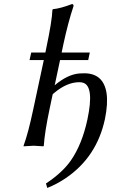

<svg xmlns="http://www.w3.org/2000/svg" viewBox="-20 -718 560 946"><path d="M208 -481Q236.3 -614.3 238.3 -669.9L241.2 -672.9Q276.4 -675.8 335.4 -698.2Q343.3 -696.3 342.3 -688Q315.4 -607.4 292.5 -501L283.7 -459H422.4L414.6 -421.9H275.9L249.5 -297.9Q313 -351.1 370.1 -356Q381.3 -356.9 395 -356.9Q489.3 -356.9 504.9 -259.8Q512.7 -207.5 497.1 -131.8Q457 56.2 303.2 160.2Q259.8 189.5 212.9 208L206.5 186Q287.1 132.8 329.1 72.8Q384.3 -6.8 410.6 -128.9Q445.3 -292 390.1 -310.1Q380.9 -313 370.6 -313Q311 -313 249 -261.7Q244.1 -257.8 239.7 -253.9L224.1 -180.2Q200.2 -66.9 195.8 0L193.4 2.9Q191.4 2.9 146 0L96.2 2.9V0Q119.6 -64 144 -180.2L195.8 -421.9H125.5L133.8 -459H203.6Z"/></svg>

Font: Linux Biolinum Slanted O
Style: Slanted
Weight: 400
Designer: Philipp H. Poll
Foundry: Philipp H. Poll
Version: Version 1.0.4